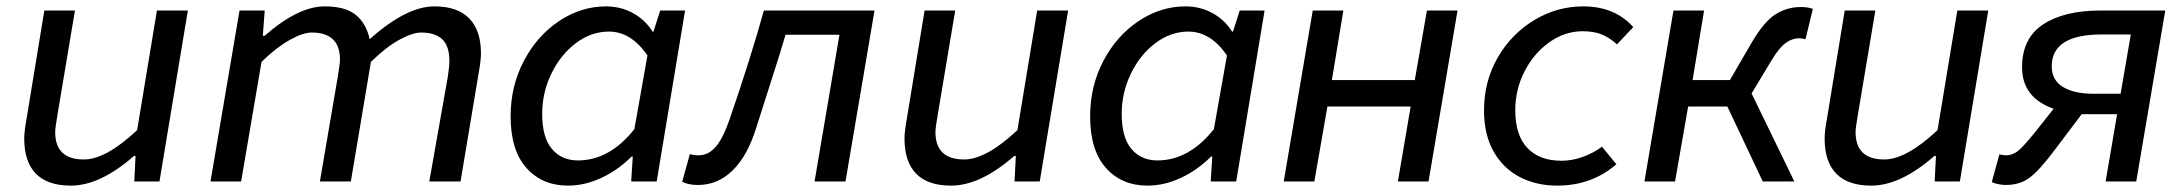

<svg xmlns="http://www.w3.org/2000/svg" viewBox="-20 -569 6847 602"><path d="M56 -134Q56 -157 63 -195L119 -536H215L160 -208Q153 -168 153 -155Q153 -69 243 -69Q312 -69 410 -161L472 -536H569L480 0H401L405 -80H400Q294 13 202 13Q129 13 92.5 -24.5Q56 -62 56 -134Z M731 -536H810L804 -457H810Q915 -549 998 -549Q1064 -549 1096.5 -521.5Q1129 -494 1139 -446Q1254 -549 1342 -549Q1415 -549 1451.5 -511Q1488 -473 1488 -402Q1488 -380 1481 -341L1424 0H1326L1384 -328Q1389 -360 1389 -378Q1389 -425 1366.5 -446Q1344 -467 1300 -467Q1274 -467 1232.5 -444.5Q1191 -422 1143 -375L1080 0H983L1039 -328Q1046 -370 1046 -382Q1046 -467 957 -467Q930 -467 888 -443.5Q846 -420 800 -375L736 0H640Z M1581 -204Q1581 -299 1622.5 -378Q1664 -457 1733 -503Q1802 -549 1880 -549Q1926 -549 1964.5 -528Q2003 -507 2026 -470H2029L2050 -536H2128L2039 0H1959L1964 -78H1960Q1917 -35 1865 -11Q1813 13 1761 13Q1680 13 1630.5 -42.5Q1581 -98 1581 -204ZM1969 -164 2010 -395Q1959 -470 1889 -470Q1834 -470 1786 -434Q1738 -398 1709 -338.5Q1680 -279 1680 -212Q1680 -138 1710.5 -102Q1741 -66 1792 -66Q1891 -66 1969 -164Z M2119 1 2143 -86Q2155 -82 2170 -82Q2201 -82 2224 -108.5Q2247 -135 2268 -196Q2335 -391 2375 -536H2722L2631 0H2534L2612 -460H2443Q2429 -411 2388 -284L2351 -168Q2324 -81 2277.5 -35Q2231 11 2168 11Q2139 11 2119 1Z M2816 -134Q2816 -157 2823 -195L2879 -536H2975L2920 -208Q2913 -168 2913 -155Q2913 -69 3003 -69Q3072 -69 3170 -161L3232 -536H3329L3240 0H3161L3165 -80H3160Q3054 13 2962 13Q2889 13 2852.5 -24.5Q2816 -62 2816 -134Z M3398 -204Q3398 -299 3439.5 -378Q3481 -457 3550 -503Q3619 -549 3697 -549Q3743 -549 3781.5 -528Q3820 -507 3843 -470H3846L3867 -536H3945L3856 0H3776L3781 -78H3777Q3734 -35 3682 -11Q3630 13 3578 13Q3497 13 3447.5 -42.5Q3398 -98 3398 -204ZM3786 -164 3827 -395Q3776 -470 3706 -470Q3651 -470 3603 -434Q3555 -398 3526 -338.5Q3497 -279 3497 -212Q3497 -138 3527.5 -102Q3558 -66 3609 -66Q3708 -66 3786 -164Z M4096 -536H4192L4156 -318H4416L4454 -536H4550L4459 0H4363L4403 -235H4142L4101 0H4005Z M4633 -223Q4633 -314 4676 -388.5Q4719 -463 4790.5 -506Q4862 -549 4944 -549Q5043 -549 5101 -484L5050 -430Q5025 -452 5001 -461.5Q4977 -471 4942 -471Q4887 -471 4838.5 -437Q4790 -403 4760.5 -346Q4731 -289 4731 -223Q4731 -145 4769 -105Q4807 -65 4876 -65Q4909 -65 4942.5 -77Q4976 -89 5003 -109L5048 -54Q4971 13 4862 13Q4797 13 4745 -14Q4693 -41 4663 -94Q4633 -147 4633 -223Z M5227 -536H5323L5287 -318H5404L5472 -435Q5510 -500 5546 -523.5Q5582 -547 5627 -547Q5649 -547 5664 -541L5641 -446Q5631 -449 5621 -449Q5599 -449 5578.5 -434Q5558 -419 5534 -379L5472 -276L5606 0H5507L5396 -235H5273L5232 0H5136Z M5701 -134Q5701 -157 5708 -195L5764 -536H5860L5805 -208Q5798 -168 5798 -155Q5798 -69 5888 -69Q5957 -69 6055 -161L6117 -536H6214L6125 0H6046L6050 -80H6045Q5939 13 5847 13Q5774 13 5737.5 -24.5Q5701 -62 5701 -134Z M6618 -211H6525H6507L6424 -101Q6390 -56 6366.5 -32Q6343 -8 6320.5 1.5Q6298 11 6268 11Q6259 11 6246 8.5Q6233 6 6225 2L6249 -85Q6254 -84 6259.5 -83Q6265 -82 6270 -82Q6290 -82 6307.5 -96Q6325 -110 6362 -156L6419 -228Q6320 -263 6320 -358Q6320 -449 6386 -492.5Q6452 -536 6566 -536H6769L6678 0H6582ZM6629 -275 6661 -461H6570Q6413 -461 6413 -361Q6413 -318 6448 -296.5Q6483 -275 6544 -275Z"/></svg>

Font: Nebula Sans Medium
Style: Regular
Weight: 500
Italic angle: -9°
Designer: Paul D. Hunt for Adobe (as Source Sans)
Foundry: Nebula Entertainment & Broadcasting LLC
Version: Version 1.010